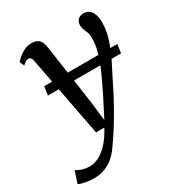

<svg xmlns="http://www.w3.org/2000/svg" viewBox="-235 -682 966 1050"><g transform="rotate(-30 248.0 -157.0)"><path d="M89 -465.5Q85.5 -484.5 79.8 -491Q74 -497.5 65.5 -497.5Q57 -497.5 48.2 -492.5Q39.5 -487.5 28 -476.5L15.5 -504.5Q20 -511.5 35.2 -525.5Q50.5 -539.5 72.8 -551.2Q95 -563 120.5 -563Q144.5 -563 158.8 -554.8Q173 -546.5 180 -531.2Q187 -516 190 -495Q196.5 -449 203.2 -402.2Q210 -355.5 216.8 -309Q223.5 -262.5 230.2 -215.8Q237 -169 243.5 -123L258 1L323 -126Q343 -167.5 361 -205.5Q379 -243.5 393.2 -280Q407.5 -316.5 415.8 -352.5Q424 -388.5 424 -424.5Q424 -445 418.5 -458.5Q413 -472 407.5 -484.5Q402 -497 402 -513.5Q402 -537 415.5 -549.5Q429 -562 451 -562Q472 -562 486 -550.5Q500 -539 507.5 -518.5Q515 -498 515 -471.5Q515 -419 498 -365.8Q481 -312.5 455.8 -261.5Q430.5 -210.5 406.5 -164.5Q387.5 -125 367.8 -87.5Q348 -50 328.5 -16Q309 18 291 47.5Q273 77 257 101Q241 125 228 142.5Q208.5 173.5 183 197.5Q157.5 221.5 124.8 235.2Q92 249 49.5 249Q25.5 249 -2.5 243.8Q-30.5 238.5 -44 231L-19.5 156.5Q-10.5 163.5 11.5 172Q33.5 180.5 65 180.5Q92 180.5 121.2 166Q150.5 151.5 180.2 119.8Q210 88 237.5 36.5H185ZM527.5 -324 519.5 -269.5H58L66 -324Z"/></g></svg>

Font: Merriweather 28pt
Style: Italic
Weight: 400
Italic angle: -7.8°
Version: Version 2.101